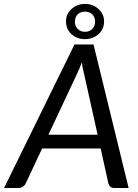

<svg xmlns="http://www.w3.org/2000/svg" viewBox="-52 -938 690 958"><path d="M189.5 -265.6H435.1L369.1 -562Q366.2 -575.2 362.3 -591.8Q358.4 -608.4 356.4 -627Q345.7 -597.2 328.6 -561.5ZM518.1 0Q495.6 0 488.8 -22.5L450.2 -197.3H158.2L76.2 -22.5Q72.3 -13.7 62.5 -6.8Q52.7 0 41.5 0H-31.7L319.8 -716.3H414.6L589.8 0ZM321.8 -830.1Q321.8 -808.1 335.4 -793.9Q349.1 -779.3 372.1 -779.3Q395 -779.3 408.7 -793.9Q422.4 -808.6 422.4 -830.1Q422.4 -852.1 408.7 -866.2Q395 -879.9 372.1 -879.9Q349.1 -879.9 335.4 -866.2Q321.8 -852.5 321.8 -830.1ZM372.6 -918.5Q411.6 -918.5 439.5 -893.1Q467.8 -867.7 467.3 -829.6Q466.8 -791.5 439 -767.1Q411.1 -742.7 371.6 -742.7Q332 -742.7 304.7 -767.6Q277.3 -792.5 277.3 -831.1Q277.3 -869.6 305.7 -894Q334 -918.5 372.6 -918.5Z"/></svg>

Font: Lato-Italic
Style: Italic
Weight: 400
Italic angle: -7°
Designer: Lukasz Dziedzic
Foundry: tyPoland Lukasz Dziedzic
Version: Version 1.104; Western+Polish opensource